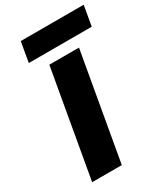

<svg xmlns="http://www.w3.org/2000/svg" viewBox="-218 -1001 959 1099"><g transform="rotate(-30 261.0 -452.0)"><path d="M522 -904 499 -772H83L106 -904ZM376 -705 252 0H56L180 -705Z"/></g></svg>

Font: Fz Poppins ExtBd
Style: Italic
Weight: 800
Italic angle: -10°
Designer: Ninad Kale (Devanagari), Jonny Pinhorn (Latin)
Foundry: Indian Type Foundry
Version: Vit hóa bi Vntype.Com & FontZin.Com